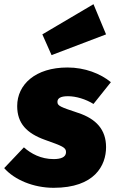

<svg xmlns="http://www.w3.org/2000/svg" viewBox="-47 -876 549 916"><path d="M399 -856 155 -712 199 -613 459 -712ZM275 -554C122 -554 35 -473 35 -370C35 -287 81 -240 167 -209C251 -179 268 -173 268 -150C268 -125 241 -117 209 -117C148 -117 101 -143 67 -173L-27 -74C22 -18 113 20 209 20C405 20 459 -87 459 -174C459 -258 411 -309 327 -337C240 -366 227 -371 227 -390C227 -406 240 -417 277 -417C316 -417 362 -403 399 -380L482 -484C432 -525 358 -554 275 -554Z"/></svg>

Font: Fira Sans Heavy
Style: Italic
Weight: 900
Italic angle: -8°
Designer: bBox Type GmbH & Carrois Corporate GbR & Edenspiekermann AG
Foundry: bBox Type GmbH & Carrois Corporate GbR & Edenspiekermann AG
Version: Version 4.301;PS 004.301;hotconv 1.0.88;makeotf.lib2.5.64775